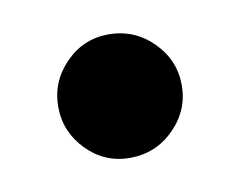

<svg xmlns="http://www.w3.org/2000/svg" viewBox="-35 -433 311 248"><g transform="rotate(-10 120.0 -309.0)"><path d="M119 -390Q153 -390 177 -366Q201 -342 201 -309Q201 -276 177 -252Q153 -228 119 -228Q86 -228 62.5 -252Q39 -276 39 -309Q39 -342 62.5 -366Q86 -390 119 -390Z"/></g></svg>

Font: FiraGO Medium
Style: Regular
Weight: 500
Designer: bBox Type
Foundry: bBox Type GmbH
Version: Version 1.001;PS 001.001;hotconv 1.0.88;makeotf.lib2.5.64775